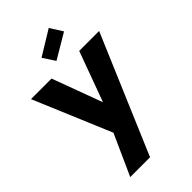

<svg xmlns="http://www.w3.org/2000/svg" viewBox="-315 -901 1261 1261"><g transform="rotate(-45 315.5 -270.5)"><path d="M447 -558H632L282 265H98L226 -19L-1 -558H190L319 -209ZM467 -719 295 -617 240 -701 412 -806Z"/></g></svg>

Font: SVN-Poppins
Style: Bold
Weight: 700
Designer: Ninad Kale (Devanagari), Jonny Pinhorn (Latin)
Foundry: Indian Type Foundry
Version: Version 3.200;PS 1.000;hotconv 16.6.54;makeotf.lib2.5.65590